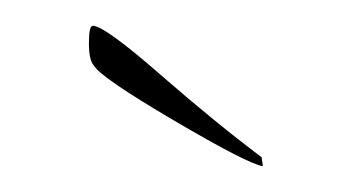

<svg xmlns="http://www.w3.org/2000/svg" viewBox="-20 -464 263 149"><path d="M53 -413Q49 -417 49 -430.5Q49 -444 52 -444Q61 -444 104 -406.5Q147 -369 183 -342Q183 -342 184 -335Q172 -337 115 -370.5Q58 -404 53 -413Z"/></svg>

Font: Italianno
Style: Regular
Weight: 400
Designer: Robert E. Leuschke
Foundry: Robert E. Leuschke
Version: Version 1.003